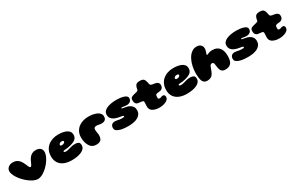

<svg xmlns="http://www.w3.org/2000/svg" viewBox="197 -2072 5462 3565"><g transform="rotate(-30 2928.0 -290.0)"><path d="M406 34Q365 34 317.5 12.2Q270 -9.5 223 -45Q200.5 -62 178.8 -81.8Q157 -101.5 136.8 -122.8Q116.5 -144 98.8 -166.5Q81 -189 66.2 -212Q51.5 -235 40 -257.5Q27 -284 19.8 -309Q12.5 -334 12.5 -356.5Q12.5 -390 30.8 -415.5Q49 -441 79.8 -455.5Q110.5 -470 147 -470Q196 -470 230 -453.2Q264 -436.5 288.5 -406.5Q297.5 -395.5 305.2 -383.2Q313 -371 320.2 -357.5Q327.5 -344 334.5 -329.2Q341.5 -314.5 348.2 -299Q355 -283.5 361.5 -267Q368.5 -250 376.8 -239.8Q385 -229.5 394 -229.5Q403 -229.5 413 -240Q423 -250.5 431 -269.5Q446.5 -305 462 -336Q477.5 -367 497 -391Q521 -420.5 553.2 -437.5Q585.5 -454.5 632.5 -454.5Q689 -454.5 725 -426.8Q761 -399 761 -344Q761 -318.5 753.2 -290.5Q745.5 -262.5 731 -233.5Q721 -213 708 -192.2Q695 -171.5 680 -151.2Q665 -131 648.2 -112Q631.5 -93 613.5 -75.5Q595.5 -58 576.5 -42.5Q534 -8 489.8 13Q445.5 34 406 34Z M1125 46.5Q1036 46.5 967.2 18.8Q898.5 -9 859.8 -65.5Q821 -122 821 -207.5Q821 -278 845.8 -331.8Q870.5 -385.5 914.2 -422.2Q958 -459 1015.2 -477.8Q1072.5 -496.5 1137.5 -496.5Q1181.5 -496.5 1225.5 -489.8Q1269.5 -483 1306 -466.8Q1342.5 -450.5 1364.5 -422.5Q1386.5 -394.5 1386.5 -352.5Q1386.5 -324.5 1378.8 -303.8Q1371 -283 1357 -268Q1343 -253 1324.2 -242Q1305.5 -231 1283.5 -222Q1261.5 -213 1227.8 -205Q1194 -197 1159.2 -192Q1124.5 -187 1099 -187Q1083.5 -187 1077 -183.8Q1070.5 -180.5 1070.5 -172Q1070.5 -167 1072.8 -163Q1075 -159 1079.5 -156.5Q1085 -153 1093.8 -151.8Q1102.5 -150.5 1113.5 -150.5Q1139 -150.5 1171.5 -160Q1204 -169.5 1241.8 -179Q1279.5 -188.5 1321.5 -188.5Q1366.5 -188.5 1393.8 -172Q1421 -155.5 1421 -106.5Q1421 -65.5 1396 -36.2Q1371 -7 1328.8 11.2Q1286.5 29.5 1233.5 38Q1180.5 46.5 1125 46.5ZM1104.5 -289Q1116 -289 1131.2 -293.8Q1146.5 -298.5 1158 -307.8Q1169.5 -317 1169.5 -330Q1169.5 -347 1156 -350.8Q1142.5 -354.5 1128 -354.5Q1118 -354.5 1107.8 -351.2Q1097.5 -348 1089 -342.2Q1080.5 -336.5 1075.2 -329Q1070 -321.5 1070 -313Q1070 -303 1074.8 -297.8Q1079.5 -292.5 1087.5 -290.8Q1095.5 -289 1104.5 -289Z M1666 23.5Q1635 23.5 1611.2 16.5Q1587.5 9.5 1569.8 -3.2Q1552 -16 1538 -33.5Q1523.5 -52 1512.5 -74.8Q1501.5 -97.5 1494.2 -123.2Q1487 -149 1483.2 -177Q1479.5 -205 1479.5 -233.5Q1479.5 -318.5 1520 -378.8Q1560.5 -439 1631.2 -471.2Q1702 -503.5 1792.5 -503.5Q1839 -503.5 1884.2 -495.5Q1929.5 -487.5 1966 -470.5Q2002.5 -453.5 2024.5 -426.8Q2046.5 -400 2046.5 -362.5Q2046.5 -325.5 2031.8 -305Q2017 -284.5 1993.8 -276.8Q1970.5 -269 1945.5 -269Q1911 -269 1886 -275.5Q1861 -282 1832 -282Q1810.5 -282 1794.5 -270.8Q1778.5 -259.5 1778.5 -229Q1778.5 -216 1779.8 -203.2Q1781 -190.5 1783 -178.2Q1785 -166 1787 -153.5Q1789 -141 1790.2 -129Q1791.5 -117 1791.5 -104.5Q1791.5 -41 1761.8 -8.8Q1732 23.5 1666 23.5Z M2355 21.5Q2310 21.5 2274.8 18.8Q2239.5 16 2211.8 10.5Q2184 5 2161 -3.5Q2126 -16.5 2103.2 -35Q2080.5 -53.5 2080.5 -91Q2080.5 -132 2103.5 -156.8Q2126.5 -181.5 2171.5 -181.5Q2194.5 -181.5 2216 -176.8Q2237.5 -172 2262 -167.2Q2286.5 -162.5 2317.5 -162.5Q2334.5 -162.5 2346 -163.5Q2357.5 -164.5 2363.5 -168Q2369.5 -171.5 2369.5 -178Q2369.5 -185.5 2363.8 -189.8Q2358 -194 2340 -198Q2322 -202 2285.5 -207.5Q2229 -216.5 2188 -235.5Q2147 -254.5 2124.8 -285.5Q2102.5 -316.5 2102.5 -361.5Q2102.5 -403.5 2127 -432.5Q2151.5 -461.5 2193.5 -479.2Q2235.5 -497 2287.8 -505.2Q2340 -513.5 2395.5 -513.5Q2434.5 -513.5 2474.5 -508.8Q2514.5 -504 2548.2 -493.5Q2582 -483 2602.5 -465.8Q2623 -448.5 2623 -423Q2623 -389 2607.2 -368.5Q2591.5 -348 2567.8 -339.2Q2544 -330.5 2519.5 -330.5Q2489 -330.5 2462.8 -336Q2436.5 -341.5 2423.5 -341.5Q2415.5 -341.5 2410.2 -340.5Q2405 -339.5 2402.8 -337.2Q2400.5 -335 2400.5 -331Q2400.5 -324.5 2416.5 -320.8Q2432.5 -317 2475 -310Q2518 -303.5 2554.8 -285.8Q2591.5 -268 2614 -236Q2636.5 -204 2636.5 -154.5Q2636.5 -111 2616.5 -78.2Q2596.5 -45.5 2559.5 -23.2Q2522.5 -1 2470.8 10.2Q2419 21.5 2355 21.5Z M3024 13.5Q2971 13.5 2926 0Q2881 -13.5 2853.8 -42.8Q2826.5 -72 2826.5 -119Q2826.5 -129 2827 -139.5Q2827.5 -150 2828 -160.2Q2828.5 -170.5 2829 -180Q2829.5 -189.5 2830 -198.2Q2830.5 -207 2830.5 -214Q2830.5 -236 2816.8 -242.2Q2803 -248.5 2782.5 -250.5Q2772 -251.5 2762.2 -252.5Q2752.5 -253.5 2742.2 -255Q2732 -256.5 2719 -258Q2688.5 -262 2669.8 -286Q2651 -310 2651 -353Q2651 -383.5 2662 -399.5Q2673 -415.5 2691.2 -423.2Q2709.5 -431 2730 -436Q2749 -440.5 2766 -444.8Q2783 -449 2796 -452.5Q2809 -456 2818.8 -462.8Q2828.5 -469.5 2831 -485.5Q2833 -497 2835 -507Q2837 -517 2839.5 -526Q2842 -535 2845 -542.5Q2857.5 -575 2879.2 -588Q2901 -601 2946.5 -601Q2982 -601 3003.2 -593.8Q3024.5 -586.5 3036.5 -570.8Q3048.5 -555 3056 -528.5Q3059 -519 3061 -511.8Q3063 -504.5 3064.5 -497.5Q3066 -490.5 3067.5 -483Q3069 -475.5 3070.5 -465.5Q3073 -450 3085 -441Q3097 -432 3112 -429Q3124.5 -426.5 3133.8 -424.8Q3143 -423 3152.2 -421.8Q3161.5 -420.5 3173.5 -418.5Q3202 -414.5 3227.2 -396.8Q3252.5 -379 3252.5 -336Q3252.5 -299 3231.8 -275.5Q3211 -252 3181 -248.5Q3164 -246.5 3146.2 -244.5Q3128.5 -242.5 3116 -240.5Q3106 -239 3095 -232.8Q3084 -226.5 3081.5 -210.5Q3081 -205.5 3080.2 -200.5Q3079.5 -195.5 3079.2 -190.5Q3079 -185.5 3078.5 -180.5Q3078 -175.5 3078 -170.5Q3078 -165.5 3078 -160Q3078 -149 3085 -141.8Q3092 -134.5 3116 -134.5Q3127.5 -134.5 3137.2 -138.8Q3147 -143 3157.2 -147Q3167.5 -151 3180.5 -151Q3205.5 -151 3216 -137.8Q3226.5 -124.5 3226.5 -99Q3226.5 -70.5 3207.8 -49.5Q3189 -28.5 3159 -14.5Q3129 -0.5 3093.5 6.5Q3058 13.5 3024 13.5Z M3593 46.5Q3504 46.5 3435.2 18.8Q3366.5 -9 3327.8 -65.5Q3289 -122 3289 -207.5Q3289 -278 3313.8 -331.8Q3338.5 -385.5 3382.2 -422.2Q3426 -459 3483.2 -477.8Q3540.5 -496.5 3605.5 -496.5Q3649.5 -496.5 3693.5 -489.8Q3737.5 -483 3774 -466.8Q3810.5 -450.5 3832.5 -422.5Q3854.5 -394.5 3854.5 -352.5Q3854.5 -324.5 3846.8 -303.8Q3839 -283 3825 -268Q3811 -253 3792.2 -242Q3773.5 -231 3751.5 -222Q3729.5 -213 3695.8 -205Q3662 -197 3627.2 -192Q3592.5 -187 3567 -187Q3551.5 -187 3545 -183.8Q3538.5 -180.5 3538.5 -172Q3538.5 -167 3540.8 -163Q3543 -159 3547.5 -156.5Q3553 -153 3561.8 -151.8Q3570.5 -150.5 3581.5 -150.5Q3607 -150.5 3639.5 -160Q3672 -169.5 3709.8 -179Q3747.5 -188.5 3789.5 -188.5Q3834.5 -188.5 3861.8 -172Q3889 -155.5 3889 -106.5Q3889 -65.5 3864 -36.2Q3839 -7 3796.8 11.2Q3754.5 29.5 3701.5 38Q3648.5 46.5 3593 46.5ZM3572.5 -289Q3584 -289 3599.2 -293.8Q3614.5 -298.5 3626 -307.8Q3637.5 -317 3637.5 -330Q3637.5 -347 3624 -350.8Q3610.5 -354.5 3596 -354.5Q3586 -354.5 3575.8 -351.2Q3565.5 -348 3557 -342.2Q3548.5 -336.5 3543.2 -329Q3538 -321.5 3538 -313Q3538 -303 3542.8 -297.8Q3547.5 -292.5 3555.5 -290.8Q3563.5 -289 3572.5 -289Z M4042.5 25Q4001.5 25 3979 8.8Q3956.5 -7.5 3943.5 -35.5Q3938.5 -46 3934.5 -62.8Q3930.5 -79.5 3927.2 -100.8Q3924 -122 3922.2 -146Q3920.5 -170 3920.5 -195Q3920.5 -232.5 3924.2 -270.5Q3928 -308.5 3935.8 -345.2Q3943.5 -382 3955.5 -416.8Q3967.5 -451.5 3984 -483Q4000.5 -514.5 4021.5 -542Q4052 -581.5 4092 -603.8Q4132 -626 4183 -626Q4235 -626 4266.5 -596.5Q4298 -567 4298 -517.5Q4298 -503.5 4295 -489.2Q4292 -475 4287.8 -461.8Q4283.5 -448.5 4279.5 -436.5Q4275.5 -424.5 4272.5 -415.2Q4269.5 -406 4269.5 -400.5Q4269.5 -393 4276.5 -393Q4285 -393 4294.5 -397.5Q4304 -402 4317 -408Q4330 -414 4349.5 -418.5Q4369 -423 4397.5 -423Q4454.5 -423 4493 -404.5Q4531.5 -386 4554.8 -353.5Q4578 -321 4588 -279Q4598 -237 4598 -190Q4598 -168.5 4596.2 -148.5Q4594.5 -128.5 4591.2 -111.2Q4588 -94 4583.2 -79.5Q4578.5 -65 4572.5 -54Q4554 -20.5 4520.8 -3.2Q4487.5 14 4437.5 14Q4396.5 14 4373.8 -0.2Q4351 -14.5 4339 -41Q4334.5 -51.5 4331 -63.8Q4327.5 -76 4324.8 -90.2Q4322 -104.5 4319.8 -120.2Q4317.5 -136 4315.5 -153Q4313.5 -169 4310.8 -180.5Q4308 -192 4303.5 -199.2Q4299 -206.5 4291.5 -210.2Q4284 -214 4272.5 -214Q4263 -214 4255.5 -211.5Q4248 -209 4242 -203.5Q4236 -198 4230.8 -189Q4225.5 -180 4221 -167Q4214 -147 4208.2 -131.5Q4202.5 -116 4197 -102.5Q4191.5 -89 4185 -75Q4178.5 -61 4170 -44Q4152.5 -11 4120.5 7Q4088.5 25 4042.5 25Z M4923.5 21.5Q4878.5 21.5 4843.2 18.8Q4808 16 4780.2 10.5Q4752.5 5 4729.5 -3.5Q4694.5 -16.5 4671.8 -35Q4649 -53.5 4649 -91Q4649 -132 4672 -156.8Q4695 -181.5 4740 -181.5Q4763 -181.5 4784.5 -176.8Q4806 -172 4830.5 -167.2Q4855 -162.5 4886 -162.5Q4903 -162.5 4914.5 -163.5Q4926 -164.5 4932 -168Q4938 -171.5 4938 -178Q4938 -185.5 4932.2 -189.8Q4926.5 -194 4908.5 -198Q4890.5 -202 4854 -207.5Q4797.5 -216.5 4756.5 -235.5Q4715.5 -254.5 4693.2 -285.5Q4671 -316.5 4671 -361.5Q4671 -403.5 4695.5 -432.5Q4720 -461.5 4762 -479.2Q4804 -497 4856.2 -505.2Q4908.5 -513.5 4964 -513.5Q5003 -513.5 5043 -508.8Q5083 -504 5116.8 -493.5Q5150.5 -483 5171 -465.8Q5191.5 -448.5 5191.5 -423Q5191.5 -389 5175.8 -368.5Q5160 -348 5136.2 -339.2Q5112.5 -330.5 5088 -330.5Q5057.5 -330.5 5031.2 -336Q5005 -341.5 4992 -341.5Q4984 -341.5 4978.8 -340.5Q4973.5 -339.5 4971.2 -337.2Q4969 -335 4969 -331Q4969 -324.5 4985 -320.8Q5001 -317 5043.5 -310Q5086.5 -303.5 5123.2 -285.8Q5160 -268 5182.5 -236Q5205 -204 5205 -154.5Q5205 -111 5185 -78.2Q5165 -45.5 5128 -23.2Q5091 -1 5039.2 10.2Q4987.5 21.5 4923.5 21.5Z M5592.5 13.5Q5539.5 13.5 5494.5 0Q5449.5 -13.5 5422.2 -42.8Q5395 -72 5395 -119Q5395 -129 5395.5 -139.5Q5396 -150 5396.5 -160.2Q5397 -170.5 5397.5 -180Q5398 -189.5 5398.5 -198.2Q5399 -207 5399 -214Q5399 -236 5385.2 -242.2Q5371.5 -248.5 5351 -250.5Q5340.5 -251.5 5330.8 -252.5Q5321 -253.5 5310.8 -255Q5300.5 -256.5 5287.5 -258Q5257 -262 5238.2 -286Q5219.5 -310 5219.5 -353Q5219.5 -383.5 5230.5 -399.5Q5241.5 -415.5 5259.8 -423.2Q5278 -431 5298.5 -436Q5317.5 -440.5 5334.5 -444.8Q5351.5 -449 5364.5 -452.5Q5377.5 -456 5387.2 -462.8Q5397 -469.5 5399.5 -485.5Q5401.5 -497 5403.5 -507Q5405.5 -517 5408 -526Q5410.5 -535 5413.5 -542.5Q5426 -575 5447.8 -588Q5469.5 -601 5515 -601Q5550.5 -601 5571.8 -593.8Q5593 -586.5 5605 -570.8Q5617 -555 5624.5 -528.5Q5627.5 -519 5629.5 -511.8Q5631.5 -504.5 5633 -497.5Q5634.5 -490.5 5636 -483Q5637.5 -475.5 5639 -465.5Q5641.5 -450 5653.5 -441Q5665.5 -432 5680.5 -429Q5693 -426.5 5702.2 -424.8Q5711.5 -423 5720.8 -421.8Q5730 -420.5 5742 -418.5Q5770.5 -414.5 5795.8 -396.8Q5821 -379 5821 -336Q5821 -299 5800.2 -275.5Q5779.5 -252 5749.5 -248.5Q5732.5 -246.5 5714.8 -244.5Q5697 -242.5 5684.5 -240.5Q5674.5 -239 5663.5 -232.8Q5652.5 -226.5 5650 -210.5Q5649.5 -205.5 5648.8 -200.5Q5648 -195.5 5647.8 -190.5Q5647.5 -185.5 5647 -180.5Q5646.5 -175.5 5646.5 -170.5Q5646.5 -165.5 5646.5 -160Q5646.5 -149 5653.5 -141.8Q5660.5 -134.5 5684.5 -134.5Q5696 -134.5 5705.8 -138.8Q5715.5 -143 5725.8 -147Q5736 -151 5749 -151Q5774 -151 5784.5 -137.8Q5795 -124.5 5795 -99Q5795 -70.5 5776.2 -49.5Q5757.5 -28.5 5727.5 -14.5Q5697.5 -0.5 5662 6.5Q5626.5 13.5 5592.5 13.5Z"/></g></svg>

Font: Gluten Black
Style: Regular
Weight: 900
Designer: Tyler Finck
Foundry: Etcetera Type Company
Version: Version 1.300